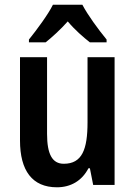

<svg xmlns="http://www.w3.org/2000/svg" viewBox="-20 -786 574 816"><path d="M330 -766H205C185 -725 136 -659 103 -618V-606H174C199 -626 236 -659 268 -695C298 -659 334 -628 362 -606H433V-618C397 -662 353 -722 330 -766ZM467 -543H352V-266C352 -151 329 -90 251 -90C202 -90 180 -131 180 -217V-543H65V-189C65 -61 117 10 222 10C280 10 328 -17 356 -71H362L376 0H467Z"/></svg>

Font: Noto Sans Tamil Condensed SemiBold
Style: Regular
Weight: 600
Width: 3
Designer: Jelle Bosma - Monotype Design Team
Foundry: Monotype Imaging Inc.
Version: Version 2.004